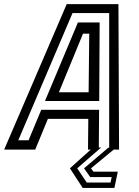

<svg xmlns="http://www.w3.org/2000/svg" viewBox="-65 -720 667 924"><path d="M333 184.5 271.5 90 371.5 0H358.5L360 -148H165.5L104.5 0H-45L256 -700H505L508 0H482L373 90L384.5 106H502L485.5 184.5ZM352.5 158.5H467L472.5 132H369L339.5 90L456 -9H460.5V-657H284L23 -45H72.5L133.5 -191.5H412L410.5 -10H421.5L306.5 90ZM151.5 -234 310 -612H414.5L412.5 -234ZM218.5 -276H361.5L364.5 -558H334.5Z"/></svg>

Font: Tourney Medium
Style: Italic
Weight: 500
Italic angle: -12°
Version: Version 1.015